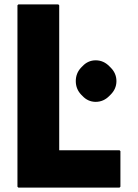

<svg xmlns="http://www.w3.org/2000/svg" viewBox="-20 -842 624 869"><path d="M244 -822H63L59 -818V3L63 7H521L525 3V-158L521 -162H248V-818ZM354 -543 347 -536C332 -520 323 -500 323 -475C323 -450 332 -430 347 -414L354 -407C369 -391 389 -381 413 -381C438 -381 458 -391 474 -407L481 -414C497 -430 507 -450 507 -475C507 -500 497 -520 481 -536L474 -543C458 -559 438 -569 413 -569C389 -569 369 -559 354 -543Z"/></svg>

Font: Hussar Woodtype
Style: Bd
Weight: 900
Foundry: Cannot Into Space Fonts
Version: Version 1.07